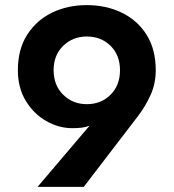

<svg xmlns="http://www.w3.org/2000/svg" viewBox="-20 -734 680 752"><path d="M308 -2H127L331 -242Q317 -236 300.5 -234Q284 -232 263 -232Q210 -232 161 -260Q112 -288 81 -339Q50 -390 50 -459Q50 -541 86.5 -598Q123 -655 184 -684.5Q245 -714 320 -714Q395 -714 456.5 -684.5Q518 -655 554 -598Q590 -541 590 -459Q590 -407 570 -362.5Q550 -318 521 -280ZM450 -459Q450 -518 413 -554.5Q376 -591 320 -591Q265 -591 227.5 -554.5Q190 -518 190 -459Q190 -400 227.5 -363Q265 -326 320 -326Q376 -326 413 -363Q450 -400 450 -459Z"/></svg>

Font: Jost* Semi
Style: Regular
Weight: 600
Version: Version 3.7